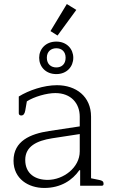

<svg xmlns="http://www.w3.org/2000/svg" viewBox="-20 -920 558 951"><path d="M265 -744 358 -871 311 -900 230 -766ZM259 -553C311 -553 343 -590 343 -634C343 -677 311 -714 259 -714C206 -714 174 -677 174 -634C174 -590 206 -553 259 -553ZM259 -586C233 -586 212 -602 212 -634C212 -665 233 -681 259 -681C285 -681 305 -665 305 -634C305 -602 285 -586 259 -586ZM199 11C282 11 339 -28 373 -77H377V0H484C492 0 493 -5 493 -10C493 -21 487 -26 470 -29L431 -37V-342C431 -443 356 -498 262 -498C197 -498 123 -473 73 -442V-359C73 -353 77 -348 85 -348C96 -348 102 -356 105 -372L113 -418C149 -441 211 -459 254 -459C332 -459 375 -408 375 -342V-294L223 -271C131 -257 47 -222 47 -124C47 -34 121 11 199 11ZM216 -29C155 -29 105 -59 105 -128C105 -195 162 -223 238 -235L375 -256V-170C375 -90 294 -29 216 -29Z"/></svg>

Font: Maitree Light
Style: Regular
Weight: 300
Designer: CadsonDemak Team
Foundry: CadsonDemak
Version: Version 1.000;PS 001.000;hotconv 1.0.88;makeotf.lib2.5.64775